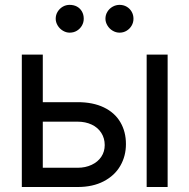

<svg xmlns="http://www.w3.org/2000/svg" viewBox="-20 -749 758 769"><path d="M484.4 -171.9Q484.4 -124 461.9 -85Q439.5 -45.9 395.5 -22.9Q351.6 0 291 0H67.4V-530.3H151.4V-77.1H291Q322.3 -77.1 347.2 -88.9Q372.1 -100.6 385.7 -121.1Q399.4 -141.6 399.4 -168Q399.4 -195.3 385.7 -216.8Q372.1 -238.3 347.2 -250Q322.3 -261.7 291 -261.7H137.7V-339.8H291Q352.5 -339.8 396 -318.8Q439.5 -297.9 461.9 -259.8Q484.4 -221.7 484.4 -171.9ZM567.4 -530.3H651.4V0H567.4ZM203.1 -673.8Q203.1 -689.5 210.9 -702.1Q218.8 -714.8 231.4 -722.2Q244.1 -729.5 258.8 -729.5Q275.4 -729.5 288.1 -722.7Q300.8 -715.8 308.1 -703.1Q315.4 -690.4 315.4 -673.8Q315.4 -659.2 308.1 -646.5Q300.8 -633.8 288.1 -626Q275.4 -618.2 258.8 -618.2Q245.1 -618.2 231.9 -626Q218.8 -633.8 210.9 -647Q203.1 -660.2 203.1 -673.8ZM402.3 -673.8Q402.3 -689.5 410.2 -702.1Q418 -714.8 431.2 -722.2Q444.3 -729.5 459 -729.5Q474.6 -729.5 487.3 -722.2Q500 -714.8 507.3 -702.1Q514.6 -689.5 514.6 -673.8Q514.6 -659.2 507.3 -646.5Q500 -633.8 487.3 -626Q474.6 -618.2 459 -618.2Q444.3 -618.2 431.2 -626Q418 -633.8 410.2 -647Q402.3 -660.2 402.3 -673.8Z"/></svg>

Font: Pretendard JP Variable
Style: Regular
Weight: 400
Designer: Base glyphs from Inter by Rasmus Andersson; Hangul glyphs from Noto Sans CJK(Source Han Sans) by Jang Soo-young and Kang
Foundry: Kil Hyung-jin
Version: Version 1.307;Glyphs 3.2 (3192)